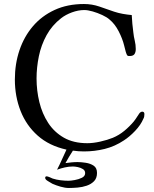

<svg xmlns="http://www.w3.org/2000/svg" viewBox="-20 -755 765 956"><path d="M699 -187Q699 -181 698 -175Q697 -169 694 -164Q681 -133 653 -103.5Q625 -74 597 -56Q552 -26 501.5 -13.5Q451 -1 398 -1Q384 -1 370.5 -2Q357 -3 343 -5Q333 10 324 25.5Q315 41 306 57Q321 55 336 53.5Q351 52 366 52Q384 52 407 55.5Q430 59 446.5 70Q463 81 463 106Q463 132 448.5 147Q434 162 412 169.5Q390 177 366 179Q342 181 323 181Q304 181 281.5 174.5Q259 168 241 160Q235 156 220 147.5Q205 139 205 131Q205 123 212 123Q217 123 227.5 127.5Q238 132 242 134Q261 140 281.5 142.5Q302 145 321 145Q332 145 352 141.5Q372 138 388 130Q404 122 404 107Q404 94 393 87Q382 80 367.5 77Q353 74 343 74Q323 74 303 78.5Q283 83 264 90Q277 65 288 40Q299 15 311 -10Q225 -29 168 -79.5Q111 -130 82.5 -202.5Q54 -275 54 -359Q54 -437 77 -505Q100 -573 144 -624.5Q188 -676 252 -705.5Q316 -735 398 -735Q438 -735 474.5 -722.5Q511 -710 548 -697Q569 -690 591.5 -686Q614 -682 636 -680Q637 -658 639 -636.5Q641 -615 644 -593Q646 -573 651 -552.5Q656 -532 656 -511Q656 -495 649.5 -485.5Q643 -476 625 -476Q618 -476 615.5 -477.5Q613 -479 610 -486Q606 -496 603.5 -507.5Q601 -519 598 -529Q590 -562 571 -599Q552 -636 525 -658Q513 -669 489.5 -680Q466 -691 441.5 -698Q417 -705 400 -705Q370 -705 338.5 -693.5Q307 -682 284 -664Q239 -629 212 -580Q185 -531 173.5 -475Q162 -419 162 -364Q162 -304 176 -246.5Q190 -189 220 -143Q250 -97 298 -69.5Q346 -42 415 -42Q444 -42 479.5 -50Q515 -58 542 -69Q573 -82 599 -103.5Q625 -125 646 -150Q649 -153 656 -163.5Q663 -174 669.5 -184Q676 -194 677 -194Q682 -199 688 -199Q699 -199 699 -187Z"/></svg>

Font: Kaisei Opti
Style: Regular
Weight: 400
Designer: Font-Kai, 金井和夫
Foundry: KAZUO KANAI
Version: Version 5.003